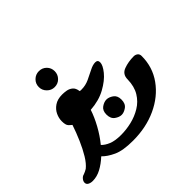

<svg xmlns="http://www.w3.org/2000/svg" viewBox="-175 -737 920 920"><g transform="rotate(-45 285.0 -277.5)"><path d="M-14 0Q-28 0 -38 -5.5Q-48 -11 -48 -22Q-48 -32 -40 -41.5Q-32 -51 -22 -53Q-16 -55 -10 -58Q-4 -61 3 -65Q23 -81 41.5 -111.5Q60 -142 77 -181Q94 -220 107 -259Q100 -264 91.5 -273Q83 -282 83 -308Q83 -328 92.5 -348.5Q102 -369 122.5 -383Q143 -397 175 -397Q188 -397 203 -394.5Q218 -392 230.5 -382Q243 -372 246 -349Q249 -348 252 -348Q255 -348 258 -348Q285 -348 310 -359.5Q335 -371 357 -382.5Q379 -394 396 -394Q413 -394 413 -377Q413 -358 389.5 -329Q366 -300 322.5 -276Q279 -252 220 -248Q208 -211 185.5 -170Q163 -129 135 -95Q149 -80 173.5 -70Q198 -60 238 -60Q273 -60 309 -68.5Q345 -77 376.5 -96Q408 -115 427.5 -147Q447 -179 448 -226Q448 -261 479 -272.5Q510 -284 547 -284Q558 -284 566.5 -277.5Q575 -271 575 -258Q575 -183 533 -124.5Q491 -66 419.5 -33Q348 0 259 0Q191 0 154.5 -17Q118 -34 98 -55Q71 -30 43 -15Q15 0 -14 0ZM308 -126Q292 -126 274.5 -138.5Q257 -151 257 -179Q257 -206 274.5 -218Q292 -230 308 -230Q324 -230 341.5 -218Q359 -206 359 -179Q359 -151 341.5 -138.5Q324 -126 308 -126ZM175 -447Q153 -447 137 -463Q121 -479 121 -501Q121 -524 137 -539.5Q153 -555 175 -555Q198 -555 213.5 -539.5Q229 -524 229 -501Q229 -479 213.5 -463Q198 -447 175 -447Z"/></g></svg>

Font: Solitreo
Style: Regular
Weight: 400
Designer: Nathan Gross, Bryan Kirschen, Binghamton University
Foundry: Eli Heuer
Version: Version 1.100; ttfautohint (v1.8.4.7-5d5b)